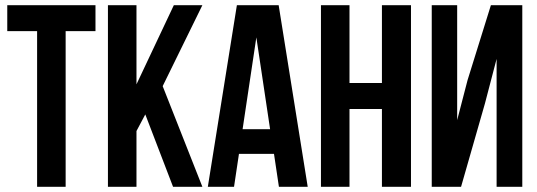

<svg xmlns="http://www.w3.org/2000/svg" viewBox="-20 -720 2071 740"><path d="M8 -600H123V0H233V-600H348V-700H8Z M647 0H760L607 -388L760 -700H650L506 -395V-700H396V0H506V-215L540 -279Z M1054 -700H893L781 0H882L901 -127H1036L1055 0H1166ZM968 -576 1021 -222H915Z M1327 -300H1452V0H1564V-700H1452V-400H1327V-700H1217V0H1327Z M1849 -321 1894 -493V0H1993V-700H1872L1782 -411L1742 -257V-700H1644V0H1757Z"/></svg>

Font: Bebas Neue
Style: Bold
Weight: 700
Designer: Ryoichi Tsunekawa
Foundry: Ryoichi Tsunekawa
Version: Version 1.300